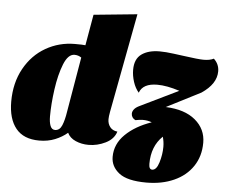

<svg xmlns="http://www.w3.org/2000/svg" viewBox="-60 -793 1254 1063"><g transform="rotate(5 567.0 -262.0)"><path d="M552 -131Q552 -106 566 -88Q580 -70 607 -67Q594 -25 548.5 -2.5Q503 20 454 20Q415 20 382 5.5Q349 -9 336 -37Q307 -12 267.5 4Q228 20 180 20Q93 20 50 -33Q7 -86 7 -182Q7 -286 51 -365.5Q95 -445 169 -487.5Q243 -530 331 -530Q376 -530 389 -528L419 -700L661 -724L557 -173Q552 -146 552 -131ZM334 -470Q298 -470 274.5 -411Q251 -352 239.5 -269.5Q228 -187 228 -119Q228 -86 236 -66Q244 -46 262 -46Q288 -46 300.5 -76Q313 -106 320 -153L372 -458Q355 -470 334 -470ZM1052 -323 862 -226Q968 -222 1027 -172.5Q1086 -123 1086 -47Q1086 28 1048.5 84Q1011 140 944 170Q877 200 791 200Q685 200 639 164Q593 128 593 74Q593 3 647.5 -50.5Q702 -104 792 -135Q769 -144 742 -144Q726 -144 701 -139Q690 -144 684 -153Q678 -162 678 -173Q678 -185 686.5 -196.5Q695 -208 713 -217L929 -322Q858 -345 805 -345Q725 -345 706 -292Q686 -315 675 -349Q664 -383 664 -416Q664 -476 701.5 -503Q739 -530 802 -530Q835 -530 880 -524Q925 -518 933 -517Q1019 -505 1047 -505Q1083 -505 1104 -516Q1134 -488 1134 -448Q1134 -378 1052 -323ZM868 -5Q868 -34 860 -61Q799 -3 799 95Q799 126 817 126Q841 126 854.5 81.5Q868 37 868 -5Z"/></g></svg>

Font: Sansita Black Italic
Style: Regular
Weight: 900
Italic angle: -11°
Designer: Pablo Cosgaya
Foundry: Omnibus-Type
Version: Version 1.006